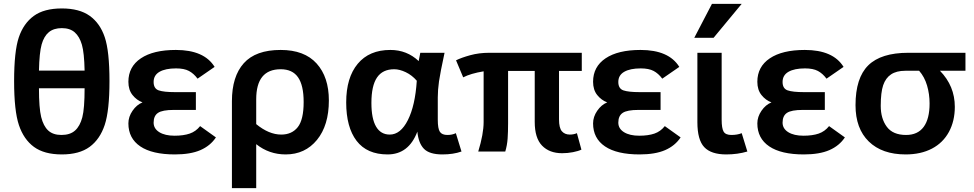

<svg xmlns="http://www.w3.org/2000/svg" viewBox="-20 -786 5053 996"><path d="M418.9 -419.9Q417 -512.2 404.8 -554.2Q392.6 -596.2 367.7 -618.2Q342.8 -640.1 300.8 -640.1Q258.8 -640.1 233.4 -619.1Q208 -598.1 196 -555.4Q184.1 -512.7 182.1 -419.9ZM300.8 -742.2Q391.6 -742.2 445.3 -703.9Q499 -665.5 523.4 -593Q547.9 -520.5 547.9 -365.2Q547.9 -212.4 523.2 -137.9Q498.5 -63.5 445.1 -24.2Q391.6 15.1 300.8 15.1Q209.5 15.1 156.2 -23.9Q103 -63 78.1 -137.2Q53.2 -211.4 53.2 -365.2Q53.2 -520 77.6 -592.3Q102.1 -664.6 155.3 -703.4Q208.5 -742.2 300.8 -742.2ZM182.1 -328.1Q182.1 -225.6 193.6 -179Q205.1 -132.3 230 -109.1Q254.9 -85.9 298.8 -85.9Q343.8 -85.9 369.4 -108.9Q395 -131.8 407 -177.5Q418.9 -223.1 418.9 -328.1Z M1100.1 -73.2Q1071.3 -29.8 1019.8 -7.3Q968.3 15.1 887.2 15.1Q769.5 15.1 707.8 -26.6Q646 -68.4 646 -146Q646 -180.2 667.5 -211.4Q689 -242.7 719.2 -254.9Q689 -266.1 667.5 -293Q646 -319.8 646 -361.8Q646 -439.9 710.7 -483.4Q775.4 -526.9 892.1 -526.9Q1039.1 -526.9 1093.3 -439L1004.9 -377.9Q984.9 -404.8 960 -418Q935.1 -431.2 893.1 -431.2Q838.4 -431.2 807.6 -413.6Q776.9 -396 776.9 -360.8Q776.9 -326.2 803.5 -317.1Q830.1 -308.1 887.2 -308.1H996.1V-215.8H881.8Q822.3 -215.8 799.6 -200.4Q776.9 -185.1 776.9 -149.9Q776.9 -118.7 806.4 -100.3Q835.9 -82 885.3 -82Q932.1 -82 964.1 -93Q996.1 -104 1018.1 -131.8Z M1183.1 189.9V-261.2Q1183.1 -389.2 1244.6 -458Q1306.2 -526.9 1436 -526.9Q1559.1 -526.9 1622.6 -456.5Q1686 -386.2 1686 -265.1Q1686 -135.7 1624.3 -60.3Q1562.5 15.1 1461.9 15.1Q1376 15.1 1309.1 -38.1V189.9ZM1309.1 -142.1Q1375 -87.9 1439 -87.9Q1494.1 -87.9 1524.7 -126.5Q1555.2 -165 1555.2 -256.8Q1555.2 -343.3 1526.1 -385Q1497.1 -426.8 1436 -426.8Q1309.1 -426.8 1309.1 -271Z M2374 0Q2331.5 15.1 2274.9 15.1Q2208 15.1 2179.4 -13.9Q2150.9 -43 2145 -103Q2100.1 15.1 1990.7 15.1Q1883.8 15.1 1829.8 -55.4Q1775.9 -126 1775.9 -254.9Q1775.9 -383.3 1835.7 -455.1Q1895.5 -526.9 2004.9 -526.9Q2090.8 -526.9 2151.9 -469.2L2160.2 -512.2H2286.1Q2263.7 -408.2 2257.3 -363.8Q2251 -319.3 2251 -280.8V-165Q2251 -118.2 2262 -102.1Q2272.9 -85.9 2300.8 -85.9Q2326.2 -85.9 2344.7 -95.2ZM2002 -87.9Q2058.1 -87.9 2095.9 -163.1Q2133.8 -238.3 2142.1 -367.2Q2117.2 -396 2085 -411.4Q2052.7 -426.8 2024.9 -426.8Q1964.8 -426.8 1935.8 -384Q1906.7 -341.3 1906.7 -252Q1906.7 -170.4 1930.9 -129.2Q1955.1 -87.9 2002 -87.9Z M2996.1 -9.8Q2980 -2 2952.4 3.4Q2924.8 8.8 2896 8.8Q2830.1 8.8 2792 -30.5Q2753.9 -69.8 2753.9 -153.8V-418H2615.7V-147Q2615.7 -102.1 2613.3 -67.1Q2610.8 -32.2 2601.1 0H2460.9Q2488.8 -91.3 2488.8 -152.8V-416Q2421.4 -404.8 2382.8 -384.8L2345.7 -473.1Q2373 -486.8 2418.9 -499.5Q2464.8 -512.2 2518.1 -512.2H2998V-418H2879.9V-167Q2879.9 -122.1 2894.8 -105Q2909.7 -87.9 2936 -87.9Q2956.1 -87.9 2972.7 -95.2Z M3510.7 -73.2Q3481.9 -29.8 3430.4 -7.3Q3378.9 15.1 3297.9 15.1Q3180.2 15.1 3118.4 -26.6Q3056.6 -68.4 3056.6 -146Q3056.6 -180.2 3078.1 -211.4Q3099.6 -242.7 3129.9 -254.9Q3099.6 -266.1 3078.1 -293Q3056.6 -319.8 3056.6 -361.8Q3056.6 -439.9 3121.3 -483.4Q3186 -526.9 3302.7 -526.9Q3449.7 -526.9 3503.9 -439L3415.5 -377.9Q3395.5 -404.8 3370.6 -418Q3345.7 -431.2 3303.7 -431.2Q3249 -431.2 3218.3 -413.6Q3187.5 -396 3187.5 -360.8Q3187.5 -326.2 3214.1 -317.1Q3240.7 -308.1 3297.9 -308.1H3406.7V-215.8H3292.5Q3232.9 -215.8 3210.2 -200.4Q3187.5 -185.1 3187.5 -149.9Q3187.5 -118.7 3217 -100.3Q3246.6 -82 3295.9 -82Q3342.8 -82 3374.8 -93Q3406.7 -104 3428.7 -131.8Z M3856.9 0Q3805.7 15.1 3747.6 15.1Q3668.9 15.1 3633.3 -22.7Q3597.7 -60.5 3597.7 -151.9V-512.2H3723.6V-165Q3723.6 -121.1 3733.6 -103.5Q3743.7 -85.9 3773.9 -85.9Q3805.2 -85.9 3827.6 -95.2ZM3681.6 -589.8H3581.5L3673.3 -766.1H3827.6Z M4362.8 -73.2Q4334 -29.8 4282.5 -7.3Q4231 15.1 4149.9 15.1Q4032.2 15.1 3970.5 -26.6Q3908.7 -68.4 3908.7 -146Q3908.7 -180.2 3930.2 -211.4Q3951.7 -242.7 3981.9 -254.9Q3951.7 -266.1 3930.2 -293Q3908.7 -319.8 3908.7 -361.8Q3908.7 -439.9 3973.4 -483.4Q4038.1 -526.9 4154.8 -526.9Q4301.8 -526.9 4356 -439L4267.6 -377.9Q4247.6 -404.8 4222.7 -418Q4197.8 -431.2 4155.8 -431.2Q4101.1 -431.2 4070.3 -413.6Q4039.6 -396 4039.6 -360.8Q4039.6 -326.2 4066.2 -317.1Q4092.8 -308.1 4149.9 -308.1H4258.8V-215.8H4144.5Q4085 -215.8 4062.3 -200.4Q4039.6 -185.1 4039.6 -149.9Q4039.6 -118.7 4069.1 -100.3Q4098.6 -82 4147.9 -82Q4194.8 -82 4226.8 -93Q4258.8 -104 4280.8 -131.8Z M4988.3 -512.2V-418.9H4856Q4933.1 -339.8 4933.1 -231.9Q4933.1 -158.2 4902.6 -101.8Q4872.1 -45.4 4814.5 -15.1Q4756.8 15.1 4678.2 15.1Q4555.7 15.1 4486.8 -52Q4418 -119.1 4418 -240.2Q4418 -381.8 4484.1 -447Q4550.3 -512.2 4691.9 -512.2ZM4676.3 -418.9Q4630.4 -418.9 4602.3 -400.1Q4574.2 -381.3 4561.5 -344Q4548.8 -306.6 4548.8 -236.8Q4548.8 -170.9 4580.3 -128.4Q4611.8 -85.9 4680.2 -85.9Q4740.7 -85.9 4771.5 -127.7Q4802.2 -169.4 4802.2 -249Q4802.2 -297.9 4789.1 -342.5Q4775.9 -387.2 4748 -418.9Z"/></svg>

Font: Clear Sans
Style: Bold
Weight: 700
Foundry: Intel Corporation
Version: Version 1.00